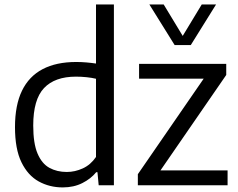

<svg xmlns="http://www.w3.org/2000/svg" viewBox="-20 -828 1064 858"><path d="M260.5 9.5Q201.5 9.5 153 -17.2Q104.5 -44 75.8 -103Q47 -162 47 -260Q47 -358 78.2 -422.5Q109.5 -487 170.5 -519Q231.5 -551 320.5 -551Q343.5 -551 366.5 -549Q389.5 -547 409 -544V-808H489V0H421L415.5 -58.5H410Q386 -29 347.8 -9.8Q309.5 9.5 260.5 9.5ZM278.5 -59.5Q315 -59.5 350 -75.5Q385 -91.5 409 -126.5V-476Q391 -480.5 367 -483Q343 -485.5 319.5 -485.5Q225 -485.5 176.8 -434.5Q128.5 -383.5 128.5 -267Q128.5 -187 147.8 -141.8Q167 -96.5 200.8 -78Q234.5 -59.5 278.5 -59.5ZM596 0V-49.5L903 -495V-476.5H601.5V-542.5H991V-493L684 -47.5V-66.5H997V0ZM760.5 -626.5 647.5 -808H711.5L805 -653.5H788L881.5 -808H945.5L832.5 -626.5Z"/></svg>

Font: Encode Sans Condensed Thin
Style: Regular
Weight: 400
Version: Version 3.002